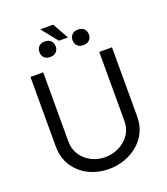

<svg xmlns="http://www.w3.org/2000/svg" viewBox="-176 -1117 1085 1248"><g transform="rotate(-20 367.0 -493.0)"><path d="M561.1 -727.3H649.1V-248.6Q649.1 -188.2 625.5 -140.4Q601.9 -92.7 561.3 -59.1Q520.6 -25.6 469.5 -7.8Q418.3 9.9 363.6 9.9Q286.9 9.9 223.7 -21.3Q160.5 -52.6 122.9 -110.4Q85.2 -168.3 85.2 -248.6V-727.3H173.3V-248.6Q173.3 -196 199.6 -156.1Q225.9 -116.1 269.5 -93.6Q313.2 -71 365.1 -71Q416.9 -71 461.6 -93.6Q506.4 -116.1 533.7 -156.1Q561.1 -196 561.1 -248.6ZM339.8 -996.4 402 -885.3H339.8L250.4 -996.4ZM195 -858Q195 -881 209 -896.7Q223 -912.3 251.1 -912.3Q278.8 -912.3 293.1 -896.7Q307.5 -881 307.5 -858Q307.5 -835.9 293.1 -820.5Q278.8 -805 251.1 -805Q223 -805 209 -820.5Q195 -835.9 195 -858ZM423.7 -857.2Q423.7 -880 437.9 -895.6Q452.1 -911.2 480.1 -911.2Q507.8 -911.2 522.2 -895.6Q536.6 -880 536.6 -857.2Q536.6 -834.9 522.2 -819.4Q507.8 -804 480.1 -804Q452.1 -804 437.9 -819.4Q423.7 -834.9 423.7 -857.2Z"/></g></svg>

Font: Interface
Style: Regular
Weight: 400
Designer: Rasmus Andersson
Foundry: rsms
Version: Version 1.8